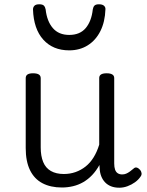

<svg xmlns="http://www.w3.org/2000/svg" viewBox="-20 -857 685 896"><path d="M269 18Q216 18 178 -2Q140 -22 120 -63Q100 -104 100 -166V-492Q100 -504 108.5 -509.5Q117 -515 134 -515Q152 -515 161 -509.5Q170 -504 170 -492V-169Q170 -129 181.5 -101Q193 -73 217.5 -59Q242 -45 278 -45Q307 -45 332.5 -54Q358 -63 379.5 -80Q401 -97 417 -123Q433 -149 443 -182V-493Q443 -504 451.5 -509.5Q460 -515 478 -515Q495 -515 504 -509.5Q513 -504 513 -493V-94Q513 -77 517 -65.5Q521 -54 529.5 -48.5Q538 -43 550 -43Q560 -43 568.5 -46.5Q577 -50 586 -56.5Q595 -63 603 -70Q610 -77 618 -75Q626 -73 634 -64Q639 -58 640.5 -49.5Q642 -41 636 -33Q626 -18 610 -6.5Q594 5 575 12Q556 19 537 19Q515 19 498.5 12.5Q482 6 470.5 -6Q459 -18 452.5 -34.5Q446 -51 445 -72L444 -87Q429 -60 410 -40Q391 -20 368.5 -7Q346 6 320.5 12Q295 18 269 18ZM303 -622Q227 -622 182 -672Q137 -722 134 -813Q134 -823 140.5 -830Q147 -837 163 -837Q179 -837 185 -830.5Q191 -824 193 -813Q199 -758 226.5 -726Q254 -694 303 -694Q353 -694 380 -726Q407 -758 413 -813Q415 -825 421 -831Q427 -837 442 -837Q458 -837 465.5 -830Q473 -823 472 -813Q470 -755 448.5 -712Q427 -669 389.5 -645.5Q352 -622 303 -622Z"/></svg>

Font: Playwrite CL Light
Style: Regular
Weight: 300
Designer: Veronika Burian, José Scaglione
Foundry: TypeTogether
Version: Version 1.002